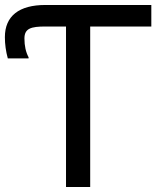

<svg xmlns="http://www.w3.org/2000/svg" viewBox="-20 -747 625 767"><path d="M584.5 -727.1H161.1C56.2 -727.1 -0.5 -683.1 -0.5 -598.6C-0.5 -570.3 3.4 -542 11.2 -513.7H94.2V-518.1C83 -539.1 77.6 -564 77.6 -593.3C77.6 -633.3 103.5 -641.1 161.1 -641.1H243.7V0H340.3V-641.1H584.5Z"/></svg>

Font: SG Kara SemiBold
Style: Regular
Weight: 400
Designer: Damoon Khanjanzadeh
Version: Version 1.000